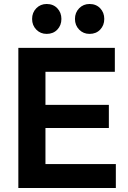

<svg xmlns="http://www.w3.org/2000/svg" viewBox="-20 -943 642 963"><path d="M72 0V-703H208V0ZM172 0V-120H561V0ZM172 -301V-417H526V-301ZM172 -583V-703H556V-583ZM214 -773Q183 -773 162 -794.5Q141 -816 141 -848Q141 -880 162 -901.5Q183 -923 214 -923Q247 -923 267.5 -901.5Q288 -880 288 -848Q288 -816 267.5 -794.5Q247 -773 214 -773ZM429 -773Q398 -773 377 -794.5Q356 -816 356 -848Q356 -880 377 -901.5Q398 -923 429 -923Q462 -923 482.5 -901.5Q503 -880 503 -848Q503 -816 482.5 -794.5Q462 -773 429 -773Z"/></svg>

Font: Outfit Thin SemiBold
Style: Regular
Weight: 600
Version: Version 1.100;gftools[0.9.27]